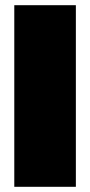

<svg xmlns="http://www.w3.org/2000/svg" viewBox="-20 -719 347 739"><path d="M35 -699H272V0H35Z"/></svg>

Font: Prompt Black
Style: Regular
Weight: 900
Designer: Katatrad Team
Foundry: CadsonDemak
Version: Version 1.001